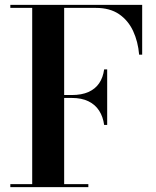

<svg xmlns="http://www.w3.org/2000/svg" viewBox="-20 -770 640 790"><path d="M408.5 -256Q404 -289.5 388 -314.5Q372 -339.5 344 -353.2Q316 -367 275.5 -367H210V-379H275.5Q316 -379 344 -391.5Q372 -404 388 -427.5Q404 -451 408.5 -484.5H421V-256ZM565 -750V-545H552.5Q548 -598.5 527.8 -642.2Q507.5 -686 469.8 -711.8Q432 -737.5 375 -737.5H244V-12.5H343.5V0H22.5V-12.5H112.5V-737.5H22.5V-750Z"/></svg>

Font: Bodoni Moda 18pt SemiBold
Style: Regular
Weight: 600
Designer: Owen Earl
Foundry: indestructible type
Version: Version 2.005